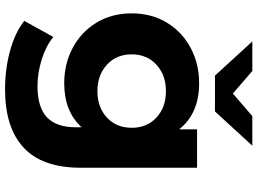

<svg xmlns="http://www.w3.org/2000/svg" viewBox="-146 -644 993 740"><g transform="rotate(90 350.0 -274.5)"><path d="M627 -538V-90Q627 58 550 130Q473 202 325 202Q247 202 177 183Q107 164 61 128L123 16Q157 44 209 60.5Q261 77 313 77Q394 77 432.5 40.5Q471 4 471 -70V-93Q410 -26 301 -26Q227 -26 165.5 -58.5Q104 -91 68 -150Q32 -209 32 -286Q32 -363 68 -422Q104 -481 165.5 -513.5Q227 -546 301 -546Q418 -546 479 -469V-538ZM473 -286Q473 -345 433.5 -381.5Q394 -418 332 -418Q270 -418 230 -381.5Q190 -345 190 -286Q190 -227 230 -190.5Q270 -154 332 -154Q394 -154 433.5 -190.5Q473 -227 473 -286ZM542 -751 410 -607H272L140 -751H254L341 -676L428 -751Z"/></g></svg>

Font: Montserrat Alternates
Style: Bold
Weight: 700
Designer: Julieta Ulanovsky
Foundry: Julieta Ulanovsky
Version: Version 7.200